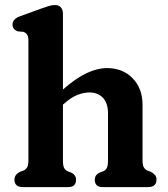

<svg xmlns="http://www.w3.org/2000/svg" viewBox="-20 -764 685 784"><path d="M237 -708.5V-398.5Q290 -445 334 -465.5Q378 -486 417 -486Q481 -486 521.5 -444.5Q562 -403 562 -336V-109.5Q562 -89.5 567.2 -80.8Q572.5 -72 582 -67.5L596 -62.5Q607 -56.5 613 -49.2Q619 -42 619 -30.5Q619 0 584 0H399Q367 0 367 -30.5Q367 -49 386 -59L401.5 -64.5Q411.5 -69 416.2 -78.2Q421 -87.5 421 -109.5V-301Q421 -343 400.2 -364.8Q379.5 -386.5 344.5 -386.5Q321.5 -386.5 295.2 -376Q269 -365.5 241 -340L237 -337V-109.5Q237 -87.5 241.8 -78.2Q246.5 -69 256.5 -64.5L271.5 -59Q290.5 -49 290.5 -30.5Q290.5 0 258.5 0H74Q39 0 39 -30.5Q39 -50.5 61.5 -62.5L76 -67.5Q85.5 -72 90.8 -80.8Q96 -89.5 96 -109.5V-598Q96 -616 90.5 -623.2Q85 -630.5 75.5 -634L52.5 -636Q31 -644.5 31 -664Q31 -686 61.5 -697.5L147 -728.5Q165.5 -735 178.8 -739.2Q192 -743.5 205 -743.5Q220 -743.5 228.5 -733.8Q237 -724 237 -708.5Z"/></svg>

Font: Fraunces 9pt S100 SemiBold
Style: Regular
Weight: 600
Version: Version 1.000; ttfautohint (v1.8.3)